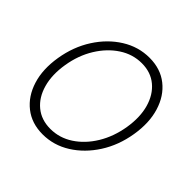

<svg xmlns="http://www.w3.org/2000/svg" viewBox="-148 -678 823 823"><g transform="rotate(45 263.5 -266.5)"><path d="M217.8 11.7Q151.4 11.7 105.2 -24.7Q59.1 -61 39.6 -123.8Q20 -186.5 33.2 -266.6Q46.4 -346.7 86.7 -409.4Q127 -472.2 185.1 -508.5Q243.2 -544.9 310.1 -544.9Q377 -544.9 422.9 -508.5Q468.8 -472.2 488 -409.2Q507.3 -346.2 494.1 -266.6Q481 -186.5 440.7 -123.8Q400.4 -61 342.5 -24.7Q284.7 11.7 217.8 11.7ZM224.6 -28.3Q279.8 -28.3 326.9 -59.1Q374 -89.8 407 -143.8Q439.9 -197.8 451.2 -266.6Q462.4 -335.4 447.3 -389.2Q432.1 -442.9 395 -473.9Q357.9 -504.9 303.2 -504.9Q248.5 -504.9 201.2 -473.9Q153.8 -442.9 120.6 -389.2Q87.4 -335.4 76.2 -266.6Q64.9 -197.8 80.1 -143.8Q95.2 -89.8 132.6 -59.1Q169.9 -28.3 224.6 -28.3Z"/></g></svg>

Font: Inter Display Extra Light
Style: Italic
Weight: 200
Italic angle: -9.39999°
Designer: Rasmus Andersson
Foundry: rsms
Version: Version 4.000;git-4fc901f